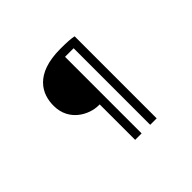

<svg xmlns="http://www.w3.org/2000/svg" viewBox="-172 -1026 1344 1344"><g transform="rotate(-45 500.0 -353.5)"><path d="M468 -294H477V57H541V-701H626V57H690V-755C664 -761 625 -764 558 -764C305 -764 240 -630 242 -512C243 -363 374 -294 468 -294Z"/></g></svg>

Font: Noto Sans Mono CJK SC
Style: Regular
Weight: 400
Designer: Ryoko NISHIZUKA 西塚涼子 (kana, bopomofo & ideographs); Paul D. Hunt (Latin, Greek & Cyrillic); Sandoll Communications 산돌커뮤니
Foundry: Adobe
Version: Version 2.004;hotconv 1.0.118;makeotfexe 2.5.65603